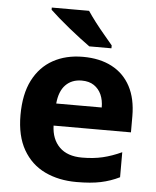

<svg xmlns="http://www.w3.org/2000/svg" viewBox="-54 -812 706 868"><g transform="rotate(5 298.5 -378.0)"><path d="M306 -556.4Q382.4 -556.4 437.3 -527.6Q492.3 -498.8 521.9 -443.4Q551.4 -388 551.4 -307.7V-235.1H200.3Q202.3 -173.4 238.3 -137.8Q274.2 -102.2 340.8 -102.2Q392.4 -102.2 434 -112Q475.7 -121.8 520.1 -142.3V-28.7Q479.7 -8.8 435.1 0.6Q390.6 10 325.2 10Q244.3 10 181.6 -20.1Q118.8 -50.2 82.9 -112.6Q47.1 -175 47.1 -269.5Q47.1 -364.8 79.6 -428.4Q112.2 -492 170.6 -524.2Q228.9 -556.4 306 -556.4ZM309.9 -449Q264.6 -449 236.6 -420.4Q208.7 -391.8 203.5 -335.6H410Q410 -368.8 398.8 -394Q387.5 -419.1 365.4 -434.1Q343.3 -449 309.9 -449ZM314.9 -766Q329.6 -744 350.3 -716.8Q371.1 -689.6 393 -663.9Q414.8 -638.2 430.4 -619.2V-606H329.9Q311.1 -619.4 285.5 -638.9Q260 -658.4 233.4 -679.9Q206.8 -701.4 183.6 -721.7Q160.3 -742 145.8 -756V-766Z"/></g></svg>

Font: Noto Sans Khmer
Style: Regular
Weight: 400
Designer: Danh Hong and the Monotype Design Team
Foundry: Monotype Imaging Inc.
Version: Version 2.003